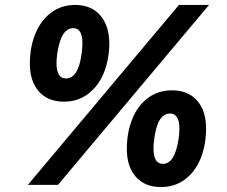

<svg xmlns="http://www.w3.org/2000/svg" viewBox="-20 -749 919 778"><path d="M705 -729H827L215 0H93ZM101 -490Q101 -559 123.5 -613Q146 -667 187.5 -698Q229 -729 284 -729Q350 -729 386.5 -686.5Q423 -644 423 -572Q422 -504 399.5 -451Q377 -398 335.5 -367.5Q294 -337 239 -337Q174 -337 137.5 -378.5Q101 -420 101 -490ZM311 -534Q314 -555 314 -574Q314 -635 277 -635Q227 -635 212 -532Q209 -511 209 -493Q209 -431 247 -431Q298 -431 311 -534ZM494 -144Q494 -213 516 -267Q538 -321 579.5 -352Q621 -383 677 -383Q742 -383 778.5 -341.5Q815 -300 815 -229Q815 -161 793 -107Q771 -53 729.5 -22Q688 9 632 9Q567 9 530.5 -32.5Q494 -74 494 -144ZM704 -188Q707 -209 707 -227Q707 -289 669 -289Q618 -289 605 -186Q602 -165 602 -147Q602 -85 640 -85Q689 -85 704 -188Z"/></svg>

Font: Mona Sans ExtraBold
Style: Italic
Weight: 800
Italic angle: -11.7°
Designer: Deni Anggara
Foundry: GitHub
Version: Version 2.000